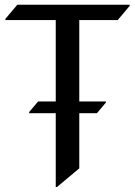

<svg xmlns="http://www.w3.org/2000/svg" viewBox="-20 -757 561 797"><path d="M211.4 19.5V-287.1H101.1V-292L138.2 -335.9H211.4V-673.8H2.4V-678.7L51.8 -737.3H518.1V-732.4L468.8 -673.8H309.1V-335.9H419.4V-331.1L382.3 -287.1H309.1V-58.1L216.3 19.5Z"/></svg>

Font: Gothica
Style: Book
Weight: 400
Designer: Wojciech Kalinowski "wmk69" (wmk69@o2.pl)
Foundry: Wojciech Kalinowski "wmk69" (wmk69@o2.pl)
Version: Version 2.1.0; 2021-05-14